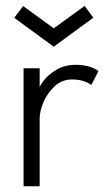

<svg xmlns="http://www.w3.org/2000/svg" viewBox="-20 -648 390 668"><path d="M118 0H62V-410.5H118V-336.5H115.5Q117.5 -349.5 133.8 -369.8Q150 -390 178 -406.2Q206 -422.5 244 -422.5Q273 -422.5 293.8 -415.2Q314.5 -408 322.5 -400.5L297.5 -352Q291 -358.5 273.2 -365Q255.5 -371.5 230.5 -371.5Q196 -371.5 170.8 -348.5Q145.5 -325.5 131.8 -293.8Q118 -262 118 -235.5ZM167 -485.5 29.5 -586 60.5 -627 167 -549.5 274.5 -627.5 304.5 -586.5Z"/></svg>

Font: League Spartan Thin Light
Style: Regular
Weight: 300
Version: Version 2.002